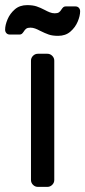

<svg xmlns="http://www.w3.org/2000/svg" viewBox="-46 -730 333 750"><path d="M139 0H102Q91 0 83 -8Q75 -16 75 -27V-493Q75 -504 83 -512Q91 -520 102 -520H139Q150 -520 158 -512Q166 -504 166 -493V-27Q166 -16 158 -8Q150 0 139 0ZM47 -607Q43 -601 39.5 -598Q36 -595 30 -595H-7Q-16 -595 -21 -600.5Q-26 -606 -26 -614Q-26 -632 -16.5 -654.5Q-7 -677 12 -693.5Q31 -710 60 -710Q82 -710 97 -705Q112 -700 129 -691Q138 -686 148 -682Q158 -678 168 -678Q179 -678 184.5 -682Q190 -686 194 -693Q198 -699 201.5 -702Q205 -705 211 -705H248Q257 -705 262 -699.5Q267 -694 267 -686Q267 -668 257.5 -645.5Q248 -623 229 -606.5Q210 -590 181 -590Q159 -590 144.5 -595Q130 -600 110 -610Q101 -615 91.5 -618.5Q82 -622 73 -622Q62 -622 56.5 -618Q51 -614 47 -607Z"/></svg>

Font: Rubik
Style: Regular
Weight: 400
Designer: Hubert & Fischer
Foundry: Hubert & Fischer
Version: Version 1.100